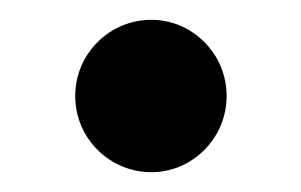

<svg xmlns="http://www.w3.org/2000/svg" viewBox="-20 -169 304 194"><path d="M56 -72C56 -29 91 5 133 5C174 5 209 -29 209 -72C209 -115 174 -149 133 -149C91 -149 56 -115 56 -72Z"/></svg>

Font: Milonga
Style: Regular
Weight: 400
Designer: Pablo Impallari, Brenda Gallo, Rodrigo Fuenzalida
Foundry: Pablo Impallari, Brenda Gallo, Rodrigo Fuenzalida
Version: Version 1.000